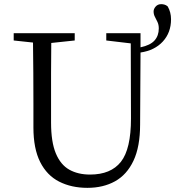

<svg xmlns="http://www.w3.org/2000/svg" viewBox="-20 -889 844 925"><path d="M657 -729V-661Q704 -671 724.5 -694Q745 -717 745 -752Q745 -770 738.5 -783.5Q732 -797 726 -808.5Q720 -820 720 -834Q720 -846 730 -857.5Q740 -869 757 -869Q763 -869 771.5 -867Q780 -865 788 -858Q796 -844 800 -828.5Q804 -813 804 -796Q804 -732 764.5 -689Q725 -646 657 -636L655 -290Q655 -182 623 -114.5Q591 -47 534 -15.5Q477 16 401 16Q324 16 265 -14Q206 -44 173.5 -108.5Q141 -173 141 -275V-391Q141 -464 140.5 -537.5Q140 -611 139 -684L46 -694V-729H340V-694L227 -682Q226 -611 226 -538Q226 -465 226 -391V-299Q226 -205 249 -150Q272 -95 314 -71.5Q356 -48 414 -48Q514 -48 562.5 -109.5Q611 -171 611 -318L610 -680L492 -694V-729Z"/></svg>

Font: Shippori Mincho TTF
Style: Regular
Weight: 400
Version: Version 2.100